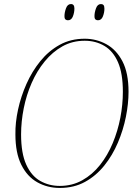

<svg xmlns="http://www.w3.org/2000/svg" viewBox="-20 -916 673 947"><path d="M275 11Q214 11 164 -17Q114 -45 85 -103.5Q56 -162 56 -253Q55 -311 69 -375.5Q83 -440 110.5 -502Q138 -564 179 -614.5Q220 -665 274.5 -695Q329 -725 398 -725Q455 -725 504.5 -698Q554 -671 584 -613.5Q614 -556 614 -463Q614 -405 601 -340Q588 -275 561.5 -212.5Q535 -150 494.5 -99.5Q454 -49 399.5 -19Q345 11 275 11ZM275 1Q336 1 386 -27Q436 -55 473.5 -102.5Q511 -150 536 -210Q561 -270 573.5 -335Q586 -400 586 -463Q586 -554 562 -609Q538 -664 495 -689.5Q452 -715 398 -715Q337 -715 288 -687.5Q239 -660 200.5 -613Q162 -566 136 -506.5Q110 -447 97 -381.5Q84 -316 84 -253Q84 -160 109.5 -104Q135 -48 178.5 -23.5Q222 1 275 1ZM463 -816Q456 -816 451 -820Q446 -824 446 -837Q446 -854 453.5 -875Q461 -896 478 -896Q486 -896 490.5 -891Q495 -886 495 -873Q495 -854 487.5 -835Q480 -816 463 -816ZM315 -816Q308 -816 303 -820Q298 -824 298 -837Q298 -854 305.5 -875Q313 -896 330 -896Q347 -896 347 -874Q347 -854 339.5 -835Q332 -816 315 -816Z"/></svg>

Font: Noto Serif Display SemiCondensed Thin
Style: Italic
Weight: 100
Width: 4
Italic angle: -12°
Designer: Monotype Design Team
Foundry: Monotype Imaging Inc.
Version: Version 2.009